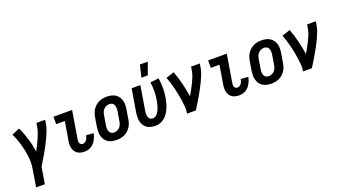

<svg xmlns="http://www.w3.org/2000/svg" viewBox="-71 -1437 4142 2333"><g transform="rotate(-20 2000.0 -271.0)"><path d="M86 215 124 -16Q131 -58 130.5 -99Q130 -140 125 -180.5Q120 -221 111.5 -260.5Q103 -300 92 -338Q81 -376 67 -413Q53 -450 35 -485L135 -528Q155 -490 170 -449.5Q185 -409 198 -367Q211 -325 220.5 -282Q230 -239 236 -195Q253 -228 270.5 -261.5Q288 -295 303 -329Q318 -363 330.5 -398Q343 -433 349 -468L358 -520H471L462 -468Q455 -427 439.5 -386.5Q424 -346 406 -306.5Q388 -267 367.5 -228Q347 -189 325 -151Q303 -113 280.5 -75Q258 -37 235 0L199 215Z M789 8Q765 8 742.5 3Q720 -2 701 -14Q682 -26 669.5 -44.5Q657 -63 651 -84.5Q645 -106 645 -130Q645 -154 649 -178L690 -424H578V-520H819L760 -162Q757 -149 757.5 -136Q758 -123 763 -111.5Q768 -100 779 -94Q790 -88 803 -88Q817 -88 830.5 -96.5Q844 -105 852.5 -117.5Q861 -130 866 -144Q871 -158 873 -172L968 -166Q965 -144 957 -122.5Q949 -101 938 -81Q927 -61 911 -43.5Q895 -26 875 -14Q855 -2 833 3Q811 8 789 8Z M1206 8Q1176 8 1147.5 2Q1119 -4 1095.5 -19Q1072 -34 1056.5 -56.5Q1041 -79 1033.5 -106.5Q1026 -134 1026.5 -163.5Q1027 -193 1031 -222L1051 -342Q1055 -367 1064 -392Q1073 -417 1087.5 -439Q1102 -461 1123 -479Q1144 -497 1168 -508Q1192 -519 1217 -523.5Q1242 -528 1267 -528Q1297 -528 1325.5 -522Q1354 -516 1377.5 -501Q1401 -486 1417 -463.5Q1433 -441 1440.5 -413.5Q1448 -386 1447.5 -356.5Q1447 -327 1442 -298L1422 -178Q1418 -153 1409.5 -128Q1401 -103 1386 -81Q1371 -59 1350.5 -41Q1330 -23 1306 -12Q1282 -1 1256.5 3.5Q1231 8 1206 8ZM1206 -88Q1225 -88 1245 -96Q1265 -104 1279.5 -119.5Q1294 -135 1301.5 -154.5Q1309 -174 1312 -193L1332 -313Q1334 -327 1335 -340.5Q1336 -354 1334.5 -367.5Q1333 -381 1328.5 -393Q1324 -405 1315 -414Q1306 -423 1293.5 -427.5Q1281 -432 1267 -432Q1248 -432 1228.5 -424Q1209 -416 1194 -400.5Q1179 -385 1172 -365.5Q1165 -346 1162 -327L1142 -207Q1140 -193 1138.5 -179.5Q1137 -166 1139 -152.5Q1141 -139 1145.5 -127Q1150 -115 1159 -106Q1168 -97 1180 -92.5Q1192 -88 1206 -88Z M1710 8Q1680 8 1652 2Q1624 -4 1601 -19Q1578 -34 1563 -57Q1548 -80 1541 -107Q1534 -134 1534.5 -163.5Q1535 -193 1539 -222L1589 -520H1702L1650 -207Q1648 -193 1646.5 -179.5Q1645 -166 1646.5 -153.5Q1648 -141 1652 -128.5Q1656 -116 1664 -106.5Q1672 -97 1684 -92.5Q1696 -88 1710 -88Q1724 -88 1738.5 -95.5Q1753 -103 1763 -115Q1773 -127 1780.5 -140.5Q1788 -154 1794.5 -168Q1801 -182 1805.5 -196Q1810 -210 1814 -224.5Q1818 -239 1821 -253Q1824 -267 1826 -282Q1836 -339 1836 -396Q1836 -453 1828 -508L1938 -522Q1947 -460 1947.5 -396Q1948 -332 1937 -268Q1932 -237 1923.5 -206.5Q1915 -176 1902.5 -146Q1890 -116 1872 -88Q1854 -60 1828.5 -37.5Q1803 -15 1771.5 -3.5Q1740 8 1710 8ZM1744 -600 1782 -757H1884L1827 -600Z M2117 0Q2124 -44 2121 -86.5Q2118 -129 2111.5 -171Q2105 -213 2097 -254Q2089 -295 2079 -335.5Q2069 -376 2057 -416Q2045 -456 2030 -494L2135 -528Q2166 -447 2187 -361Q2208 -275 2222 -187Q2242 -221 2261 -255Q2280 -289 2297 -324Q2314 -359 2328.5 -395Q2343 -431 2349 -468L2358 -520H2471L2462 -468Q2455 -427 2439.5 -386.5Q2424 -346 2405 -306.5Q2386 -267 2365 -228Q2344 -189 2322 -151Q2300 -113 2277 -75Q2254 -37 2230 0Z M2789 8Q2765 8 2742.5 3Q2720 -2 2701 -14Q2682 -26 2669.5 -44.5Q2657 -63 2651 -84.5Q2645 -106 2645 -130Q2645 -154 2649 -178L2690 -424H2578V-520H2819L2760 -162Q2757 -149 2757.5 -136Q2758 -123 2763 -111.5Q2768 -100 2779 -94Q2790 -88 2803 -88Q2817 -88 2830.5 -96.5Q2844 -105 2852.5 -117.5Q2861 -130 2866 -144Q2871 -158 2873 -172L2968 -166Q2965 -144 2957 -122.5Q2949 -101 2938 -81Q2927 -61 2911 -43.5Q2895 -26 2875 -14Q2855 -2 2833 3Q2811 8 2789 8Z M3206 8Q3176 8 3147.5 2Q3119 -4 3095.5 -19Q3072 -34 3056.5 -56.5Q3041 -79 3033.5 -106.5Q3026 -134 3026.5 -163.5Q3027 -193 3031 -222L3051 -342Q3055 -367 3064 -392Q3073 -417 3087.5 -439Q3102 -461 3123 -479Q3144 -497 3168 -508Q3192 -519 3217 -523.5Q3242 -528 3267 -528Q3297 -528 3325.5 -522Q3354 -516 3377.5 -501Q3401 -486 3417 -463.5Q3433 -441 3440.5 -413.5Q3448 -386 3447.5 -356.5Q3447 -327 3442 -298L3422 -178Q3418 -153 3409.5 -128Q3401 -103 3386 -81Q3371 -59 3350.5 -41Q3330 -23 3306 -12Q3282 -1 3256.5 3.5Q3231 8 3206 8ZM3206 -88Q3225 -88 3245 -96Q3265 -104 3279.5 -119.5Q3294 -135 3301.5 -154.5Q3309 -174 3312 -193L3332 -313Q3334 -327 3335 -340.5Q3336 -354 3334.5 -367.5Q3333 -381 3328.5 -393Q3324 -405 3315 -414Q3306 -423 3293.5 -427.5Q3281 -432 3267 -432Q3248 -432 3228.5 -424Q3209 -416 3194 -400.5Q3179 -385 3172 -365.5Q3165 -346 3162 -327L3142 -207Q3140 -193 3138.5 -179.5Q3137 -166 3139 -152.5Q3141 -139 3145.5 -127Q3150 -115 3159 -106Q3168 -97 3180 -92.5Q3192 -88 3206 -88Z M3617 0Q3624 -44 3621 -86.5Q3618 -129 3611.5 -171Q3605 -213 3597 -254Q3589 -295 3579 -335.5Q3569 -376 3557 -416Q3545 -456 3530 -494L3635 -528Q3666 -447 3687 -361Q3708 -275 3722 -187Q3742 -221 3761 -255Q3780 -289 3797 -324Q3814 -359 3828.5 -395Q3843 -431 3849 -468L3858 -520H3971L3962 -468Q3955 -427 3939.5 -386.5Q3924 -346 3905 -306.5Q3886 -267 3865 -228Q3844 -189 3822 -151Q3800 -113 3777 -75Q3754 -37 3730 0Z"/></g></svg>

Font: Iosevka Term Curly
Style: Bold Italic
Weight: 700
Italic angle: -9°
Designer: Belleve Invis
Foundry: Belleve Invis
Version: Version 32.3.0